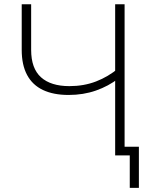

<svg xmlns="http://www.w3.org/2000/svg" viewBox="-20 -748 727 924"><path d="M310.1 -291Q237.3 -291 186.8 -314.9Q136.2 -338.9 110.4 -387.2Q84.5 -435.5 84.5 -507.8V-727.5H129.9V-507.8Q129.9 -418.9 177.2 -376.2Q224.6 -333.5 314 -333.5Q383.8 -333.5 442.1 -356Q500.5 -378.4 550.3 -419.9V-370.6Q502.4 -333.5 441.9 -312.3Q381.3 -291 310.1 -291ZM534.2 0V-727.5H579.6V0ZM604.5 156.2V0H557.1V-42H648.4V156.2Z"/></svg>

Font: Inter 18pt ExtraLight
Style: Regular
Weight: 250
Designer: Rasmus Andersson
Foundry: rsms
Version: Version 4.001;git-66647c0bb